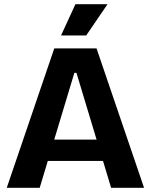

<svg xmlns="http://www.w3.org/2000/svg" viewBox="-20 -889 714 909"><path d="M12 0 237 -660H437L662 0H506L342 -544H332L168 0ZM136 -127V-228H557V-127ZM388 -721H269L337 -869H489Z"/></svg>

Font: Bricolage Grotesque 28pt
Style: Bold
Weight: 700
Designer: Mathieu Triay
Foundry: Atelier Triay
Version: Version 1.000;gftools[0.9.30]